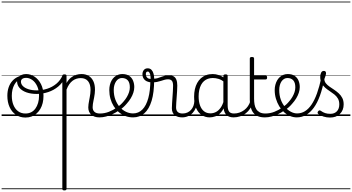

<svg xmlns="http://www.w3.org/2000/svg" viewBox="-20 -1435 4354 2375"><path d="M295 19Q227 19 176.5 -15.5Q126 -50 98.5 -110.5Q71 -171 71 -250Q71 -308 87 -354.5Q103 -401 133.5 -435Q164 -469 207 -487Q250 -505 304 -505Q313 -505 315.5 -498Q318 -491 315 -483.5Q312 -476 304 -476Q271 -476 243.5 -465.5Q216 -455 194.5 -435Q173 -415 157.5 -387Q142 -359 134 -324.5Q126 -290 126 -250Q126 -185 146.5 -135.5Q167 -86 204.5 -58.5Q242 -31 295 -31Q334 -31 365 -46.5Q396 -62 417.5 -91.5Q439 -121 451 -161.5Q463 -202 463 -250Q463 -321 439 -371Q415 -421 378.5 -446.5Q342 -472 303 -472Q291 -472 284.5 -479Q278 -486 278 -495.5Q278 -505 284.5 -512Q291 -519 303 -519Q358 -519 407 -487Q456 -455 487 -394.5Q518 -334 518 -250Q518 -202 508 -161Q498 -120 478.5 -87Q459 -54 431.5 -30Q404 -6 370 6.5Q336 19 295 19ZM0 895H588V905H0ZM0 -20H588V0H0ZM0 -505H588V-500H0ZM0 -1415H588V-1405H0Z M434 -273Q362 -273 307 -292.5Q252 -312 221.5 -347.5Q191 -383 191 -431Q191 -457 205.5 -476.5Q220 -496 245 -507.5Q270 -519 303 -519Q315 -519 322 -512Q329 -505 329.5 -495.5Q330 -486 323.5 -479Q317 -472 305 -472Q283 -472 268.5 -466.5Q254 -461 246.5 -450.5Q239 -440 239 -426Q239 -394 264 -369.5Q289 -345 333.5 -331Q378 -317 436 -317Q500 -317 563 -337Q626 -357 676.5 -398.5Q727 -440 755 -505Q757 -510 767 -508Q777 -506 784.5 -500Q792 -494 787 -483Q757 -412 701.5 -365.5Q646 -319 576.5 -296Q507 -273 434 -273ZM588 895H619V905H588ZM588 -20H619V0H588ZM588 -505H619V-500H588ZM588 -1415H619V-1405H588Z M776 920Q763 920 757 915.5Q751 911 751 901V-496Q751 -506 757.5 -510.5Q764 -515 777 -515Q791 -515 797 -510.5Q803 -506 803 -496V-408Q827 -450 857.5 -474.5Q888 -499 921.5 -509Q955 -519 988 -519Q1039 -519 1076.5 -496.5Q1114 -474 1134.5 -431Q1155 -388 1155 -325Q1155 -301 1152 -278Q1149 -255 1145 -233Q1141 -211 1136.5 -190Q1132 -169 1129 -148.5Q1126 -128 1126 -109Q1126 -72 1148.5 -51.5Q1171 -31 1216 -31Q1225 -31 1229.5 -23.5Q1234 -16 1233.5 -7Q1233 2 1227 9.5Q1221 17 1209 17Q1146 17 1109 -16Q1072 -49 1072 -107Q1072 -126 1075 -146.5Q1078 -167 1082 -188.5Q1086 -210 1090 -232Q1094 -254 1097 -276.5Q1100 -299 1100 -322Q1100 -393 1069 -431Q1038 -469 979 -469Q953 -469 927.5 -461.5Q902 -454 879 -437Q856 -420 837 -393Q818 -366 803 -327V901Q803 911 796.5 915.5Q790 920 776 920ZM619 895H1273V905H619ZM619 -20H1273V0H619ZM619 -505H1273V-500H619ZM619 -1415H1273V-1405H619Z M1211 17Q1198 17 1192.5 9.5Q1187 2 1188.5 -7Q1190 -16 1197.5 -23.5Q1205 -31 1217 -31Q1273 -31 1327 -52Q1381 -73 1425 -105Q1433 -110 1439.5 -107Q1446 -104 1450.5 -96.5Q1455 -89 1455 -80.5Q1455 -72 1448 -67Q1414 -43 1374 -24Q1334 -5 1292.5 6Q1251 17 1211 17ZM1273 895V905ZM1273 -20V0ZM1273 -505V-500ZM1273 -1415V-1405Z M1428 -106Q1451 -122 1471.5 -140.5Q1492 -159 1509 -180Q1533 -207 1550 -236.5Q1567 -266 1576.5 -295.5Q1586 -325 1586 -355Q1586 -414 1560 -442Q1534 -470 1488 -470Q1478 -470 1472.5 -477.5Q1467 -485 1468 -494.5Q1469 -504 1475 -511.5Q1481 -519 1492 -519Q1545 -519 1578 -496.5Q1611 -474 1626 -437Q1641 -400 1641 -358Q1641 -324 1629.5 -288.5Q1618 -253 1597 -218.5Q1576 -184 1547 -152Q1528 -129 1504.5 -108Q1481 -87 1456 -69ZM1273 895H1717V905H1273ZM1273 -20H1717V0H1273ZM1273 -505H1717V-500H1273ZM1273 -1415H1717V-1405H1273Z M1626 17Q1575 17 1530.5 0Q1486 -17 1449.5 -48Q1413 -79 1386.5 -121.5Q1360 -164 1346 -214.5Q1332 -265 1332 -321Q1332 -355 1339.5 -385.5Q1347 -416 1361 -440.5Q1375 -465 1395 -482.5Q1415 -500 1439.5 -509.5Q1464 -519 1492 -519Q1503 -519 1508 -511.5Q1513 -504 1512 -494.5Q1511 -485 1505 -477.5Q1499 -470 1488 -470Q1466 -470 1448 -459.5Q1430 -449 1416.5 -429.5Q1403 -410 1395 -383Q1387 -356 1387 -323Q1387 -257 1407 -203.5Q1427 -150 1461 -111.5Q1495 -73 1538 -52.5Q1581 -32 1626 -32Q1693 -32 1741 -80Q1789 -128 1814.5 -221.5Q1840 -315 1840 -451Q1840 -462 1847 -467Q1854 -472 1863.5 -471.5Q1873 -471 1880 -465Q1887 -459 1887 -449Q1887 -292 1855.5 -188.5Q1824 -85 1766 -34Q1708 17 1626 17ZM1717 895H1730V905H1717ZM1717 -20H1730V0H1717ZM1717 -505H1730V-500H1717ZM1717 -1415H1730V-1405H1717Z M2233 17Q2208 17 2185 11Q2162 5 2144 -8.5Q2126 -22 2116 -43.5Q2106 -65 2106 -95Q2106 -123 2108.5 -158Q2111 -193 2113.5 -231.5Q2116 -270 2118.5 -306.5Q2121 -343 2121 -374Q2121 -419 2105.5 -436.5Q2090 -454 2059 -454Q2036 -454 2015 -448Q1994 -442 1971.5 -434.5Q1949 -427 1922 -421.5Q1895 -416 1859 -416Q1824 -416 1797.5 -428.5Q1771 -441 1756.5 -463.5Q1742 -486 1742 -517Q1742 -547 1759 -568.5Q1776 -590 1807 -590Q1837 -590 1855 -570Q1873 -550 1880 -520.5Q1887 -491 1887 -462Q1909 -462 1930.5 -468.5Q1952 -475 1973.5 -483.5Q1995 -492 2018.5 -498Q2042 -504 2068 -504Q2104 -504 2127 -491Q2150 -478 2161.5 -449.5Q2173 -421 2173 -376Q2173 -345 2170.5 -308.5Q2168 -272 2165.5 -235Q2163 -198 2160.5 -165Q2158 -132 2158 -108Q2158 -68 2179 -49.5Q2200 -31 2239 -31Q2250 -31 2255 -23.5Q2260 -16 2259.5 -7Q2259 2 2252.5 9.5Q2246 17 2233 17ZM1844 -459Q1844 -479 1840.5 -500Q1837 -521 1829 -535.5Q1821 -550 1808 -550Q1795 -550 1789.5 -541.5Q1784 -533 1784 -518Q1784 -494 1799 -476.5Q1814 -459 1844 -459ZM1729 895H2297V905H1729ZM1729 -20H2297V0H1729ZM1729 -505H2297V-500H1729ZM1729 -1415H2297V-1405H1729Z M2232 17Q2221 17 2215.5 9.5Q2210 2 2210.5 -7Q2211 -16 2218 -23.5Q2225 -31 2238 -31Q2271 -31 2297.5 -43Q2324 -55 2343 -76Q2362 -97 2372.5 -125Q2383 -153 2384 -186Q2385 -198 2394 -201.5Q2403 -205 2411.5 -201.5Q2420 -198 2419 -186Q2418 -142 2403.5 -104.5Q2389 -67 2364.5 -40Q2340 -13 2306 2Q2272 17 2232 17ZM2297 895V905ZM2297 -20V0ZM2297 -505V-500ZM2297 -1415V-1405Z M2574 17Q2519 17 2475 -12Q2431 -41 2406 -98Q2381 -155 2381 -238Q2381 -288 2390.5 -331Q2400 -374 2419 -408.5Q2438 -443 2465.5 -467.5Q2493 -492 2529.5 -505.5Q2566 -519 2611 -519Q2649 -519 2685.5 -506.5Q2722 -494 2758 -470V-419Q2718 -449 2683 -459.5Q2648 -470 2612 -470Q2580 -470 2552.5 -460.5Q2525 -451 2503.5 -432Q2482 -413 2467.5 -385.5Q2453 -358 2445 -322Q2437 -286 2437 -242Q2437 -180 2453.5 -133Q2470 -86 2502.5 -59.5Q2535 -33 2584 -33Q2618 -33 2650 -49Q2682 -65 2708.5 -101.5Q2735 -138 2752 -202L2770 -159Q2749 -85 2715.5 -47Q2682 -9 2644.5 4Q2607 17 2574 17ZM2870 17Q2836 17 2812 7Q2788 -3 2773 -22Q2758 -41 2750.5 -69Q2743 -97 2743 -132V-495Q2743 -506 2750 -510.5Q2757 -515 2771 -515Q2784 -515 2790 -510.5Q2796 -506 2796 -496V-133Q2796 -81 2813 -56Q2830 -31 2876 -31Q2883 -31 2887 -23.5Q2891 -16 2890.5 -7Q2890 2 2885.5 9.5Q2881 17 2870 17ZM2297 895H2932V905H2297ZM2297 -20H2932V0H2297ZM2297 -505H2932V-500H2297ZM2297 -1415H2932V-1405H2297Z M2867 17Q2856 17 2850.5 9.5Q2845 2 2845.5 -7Q2846 -16 2853 -23.5Q2860 -31 2873 -31Q2910 -31 2942.5 -42.5Q2975 -54 3001.5 -74Q3028 -94 3047 -121.5Q3066 -149 3076 -182Q3079 -193 3088.5 -192Q3098 -191 3104.5 -184Q3111 -177 3108 -167Q3096 -125 3074 -91.5Q3052 -58 3020.5 -33.5Q2989 -9 2950 4Q2911 17 2867 17ZM2932 895V905ZM2932 -20V0ZM2932 -505V-500ZM2932 -1415V-1405Z M3256 17Q3205 17 3169.5 2Q3134 -13 3112.5 -41.5Q3091 -70 3080.5 -110Q3070 -150 3070 -201V-711Q3070 -721 3076.5 -725.5Q3083 -730 3096 -730Q3110 -730 3116.5 -725.5Q3123 -721 3123 -711V-500H3264Q3275 -500 3279.5 -494.5Q3284 -489 3284 -476Q3284 -464 3279.5 -458Q3275 -452 3264 -452H3123V-213Q3123 -175 3129 -142Q3135 -109 3150.5 -84.5Q3166 -60 3193 -45.5Q3220 -31 3263 -31Q3273 -31 3278 -23.5Q3283 -16 3282.5 -7Q3282 2 3275.5 9.5Q3269 17 3256 17ZM2932 895H3320V905H2932ZM2932 -20H3320V0H2932ZM2932 -505H3320V-500H2932ZM2932 -1415H3320V-1405H2932Z M3258 17Q3245 17 3239.5 9.5Q3234 2 3235.5 -7Q3237 -16 3244.5 -23.5Q3252 -31 3264 -31Q3320 -31 3374 -52Q3428 -73 3472 -105Q3480 -110 3486.5 -107Q3493 -104 3497.5 -96.5Q3502 -89 3502 -80.5Q3502 -72 3495 -67Q3461 -43 3421 -24Q3381 -5 3339.5 6Q3298 17 3258 17ZM3320 895V905ZM3320 -20V0ZM3320 -505V-500ZM3320 -1415V-1405Z M3475 -106Q3498 -122 3518.5 -140.5Q3539 -159 3556 -180Q3580 -207 3597 -236.5Q3614 -266 3623.5 -295.5Q3633 -325 3633 -355Q3633 -414 3607 -442Q3581 -470 3535 -470Q3525 -470 3519.5 -477.5Q3514 -485 3515 -494.5Q3516 -504 3522 -511.5Q3528 -519 3539 -519Q3592 -519 3625 -496.5Q3658 -474 3673 -437Q3688 -400 3688 -358Q3688 -324 3676.5 -288.5Q3665 -253 3644 -218.5Q3623 -184 3594 -152Q3575 -129 3551.5 -108Q3528 -87 3503 -69ZM3320 895H3764V905H3320ZM3320 -20H3764V0H3320ZM3320 -505H3764V-500H3320ZM3320 -1415H3764V-1405H3320Z M3651 17Q3608 17 3567.5 0Q3527 -17 3493 -48Q3459 -79 3433.5 -121.5Q3408 -164 3393 -214.5Q3378 -265 3378 -321Q3378 -355 3386 -385.5Q3394 -416 3408 -440.5Q3422 -465 3442 -482.5Q3462 -500 3486.5 -509.5Q3511 -519 3539 -519Q3548 -519 3552.5 -511.5Q3557 -504 3556 -494.5Q3555 -485 3549.5 -477.5Q3544 -470 3535 -470Q3513 -470 3494.5 -459Q3476 -448 3462.5 -428.5Q3449 -409 3441.5 -381.5Q3434 -354 3434 -322Q3434 -256 3453.5 -202.5Q3473 -149 3506 -111Q3539 -73 3578 -52.5Q3617 -32 3655 -32Q3707 -32 3751.5 -59Q3796 -86 3833.5 -141Q3871 -196 3901 -279.5Q3931 -363 3955 -475Q3957 -484 3967 -485Q3977 -486 3986 -480Q3995 -474 3992 -459Q3970 -341 3937.5 -251.5Q3905 -162 3861.5 -102.5Q3818 -43 3765.5 -13Q3713 17 3651 17ZM3764 895V905ZM3764 -20V0ZM3764 -505V-500ZM3764 -1415V-1405Z M4062 19Q4020 19 3982 7Q3944 -5 3915 -27Q3909 -33 3908.5 -41.5Q3908 -50 3916 -59Q3923 -68 3930.5 -69.5Q3938 -71 3947 -65Q3975 -45 4002.5 -36Q4030 -27 4067 -27Q4118 -27 4147.5 -58.5Q4177 -90 4177 -144Q4177 -186 4160 -215.5Q4143 -245 4116 -266.5Q4089 -288 4059 -307.5Q4029 -327 4002 -350.5Q3975 -374 3958 -406Q3941 -438 3941 -485Q3941 -511 3951.5 -534.5Q3962 -558 3986 -558Q3999 -558 4006 -550.5Q4013 -543 4013 -530Q4013 -519 4007.5 -499.5Q4002 -480 3992 -456Q3993 -427 4011 -404.5Q4029 -382 4056 -363.5Q4083 -345 4113 -325Q4143 -305 4170 -280.5Q4197 -256 4214 -223Q4231 -190 4231 -144Q4231 -71 4185 -26Q4139 19 4062 19ZM3764 895H4314V905H3764ZM3764 -20H4314V0H3764ZM3764 -505H4314V-500H3764ZM3764 -1415H4314V-1405H3764Z"/></svg>

Font: Playwrite BE WAL Guides
Style: Regular
Weight: 400
Designer: Veronika Burian, José Scaglione
Foundry: TypeTogether
Version: Version 1.003